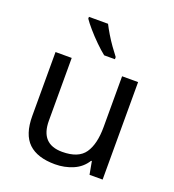

<svg xmlns="http://www.w3.org/2000/svg" viewBox="-140 -874 897 992"><g transform="rotate(20 309.0 -378.0)"><path d="M533 -536V0H461L448 -71H444Q418 -29 372 -9.5Q326 10 274 10Q177 10 128 -36.5Q79 -83 79 -185V-536H168V-191Q168 -63 287 -63Q376 -63 410.5 -113Q445 -163 445 -257V-536ZM284 -766Q295 -744 311.5 -716.5Q328 -689 346.5 -663Q365 -637 380 -618V-606H321Q298 -624 269 -652.5Q240 -681 215.5 -709.5Q191 -738 179 -756V-766Z"/></g></svg>

Font: Noto Sans Deseret
Style: Regular
Weight: 400
Designer: Monotype Design Team
Foundry: Monotype Imaging Inc.
Version: Version 2.001; ttfautohint (v1.8.4.7-5d5b)